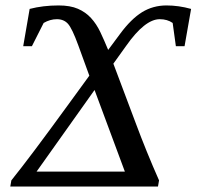

<svg xmlns="http://www.w3.org/2000/svg" viewBox="-20 -682 719 702"><path d="M623 -513.2 611.3 -598.1Q591.8 -611.8 564 -611.8Q509.8 -611.8 441.4 -514.6L394.5 -449.2Q435.1 -342.8 475.3 -234.4Q515.6 -126 561.5 -22.5L557.6 0H17.6L21.5 -22.5Q90.3 -107.9 228 -297.4L306.6 -405.3L266.1 -516.6Q243.7 -578.1 228.5 -595Q213.4 -611.8 188 -611.8Q163.1 -611.8 139.6 -598.1L96.7 -513.2H64.9L88.4 -649.4Q137.2 -662.1 194.3 -662.1Q236.8 -662.1 264.9 -649.9Q293 -637.7 312.7 -616.2Q332.5 -594.7 346.7 -564.9Q360.8 -535.2 375.5 -499.5L419.4 -558.6Q459.5 -612.8 499.5 -637.5Q539.6 -662.1 588.9 -662.1Q633.3 -662.1 678.7 -649.4L654.8 -513.2ZM325.7 -353 113.8 -54.7H436.5Z"/></svg>

Font: Tinos
Style: Italic
Weight: 400
Italic angle: -16.333°
Designer: Steve Matteson
Foundry: Monotype Imaging Inc.
Version: Version 1.32